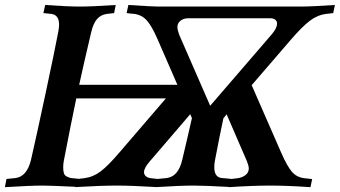

<svg xmlns="http://www.w3.org/2000/svg" viewBox="-32 -754 1372 775"><path d="M750 -4.9Q695.8 -4.9 602.1 1V1.5Q601.6 1.5 600.6 1.2Q599.6 1 599.1 1Q598.6 1 598.1 1.2Q597.7 1.5 597.2 1.5V1Q497.6 -4.9 440.9 -4.9Q376.5 -4.9 286.1 0.5V1Q285.6 1 284.4 0.7Q283.2 0.5 282.7 0.5Q281.2 1 277.8 1Q274.4 1 272.5 1.5V0Q169.9 -4.9 139.6 -4.9Q91.3 -4.9 -12.2 1.5L-5.9 -31.7L29.8 -35.2Q77.1 -41 93.3 -109.4Q114.3 -200.7 151.9 -376.7Q189.5 -552.7 203.6 -627.4Q206.5 -645 206.5 -654.3Q206.5 -693.8 175.3 -697.8L143.1 -701.2L150.4 -733.9Q242.7 -727.5 289.6 -727.5Q338.9 -727.5 435.1 -733.9L428.7 -701.2L399.4 -697.8Q375 -694.8 359.6 -677Q344.2 -659.2 335.9 -623Q302.7 -481.9 287.6 -411.6H684.1Q638.2 -515.6 604 -595.7Q581.5 -647.5 561.3 -670.7Q541 -693.8 510.3 -697.8H510.7Q508.3 -697.8 494.9 -699.2Q481.4 -700.7 479 -701.2L486.3 -733.9Q578.6 -727.5 619.1 -727.5H1180.2Q1223.6 -727.5 1319.8 -733.9L1313 -701.2L1284.2 -697.8Q1249 -693.4 1218.3 -669.9Q1187.5 -646.5 1142.1 -593.8L983.9 -410.2Q1003.9 -364.7 1043.7 -273.4Q1083.5 -182.1 1103.5 -136.7Q1126.5 -84 1146 -61Q1165.5 -38.1 1196.8 -34.7L1228 -31.2L1221.2 1.5Q1127.9 -4.9 1059.1 -4.9Q987.8 -4.9 891.6 1.5V0.5Q793 -4.9 750 -4.9ZM223.1 -78.6Q223.1 -63.5 226.1 -54.4Q229 -45.4 238.8 -40.8Q248.5 -36.1 255.4 -35.2Q262.2 -34.2 281.2 -32.7Q282.2 -32.7 283 -32.5Q283.7 -32.2 284.7 -32.2Q285.6 -32.2 286.6 -32.2L308.1 -34.7Q343.8 -39.1 374.3 -62.3Q404.8 -85.4 450.2 -138.7Q487.8 -182.1 555.9 -261.7Q624 -341.3 637.7 -356.9H275.9Q253.4 -249.5 225.6 -105Q223.1 -91.3 223.1 -78.6ZM1060.5 -680.2H726.6Q710 -680.2 697 -670.7Q684.1 -661.1 684.1 -644.5Q684.1 -634.3 690.9 -614.7Q769 -435.5 816.4 -327.1Q856.9 -374.5 941.7 -472.4Q1026.4 -570.3 1066.4 -617.2Q1086.4 -641.1 1086.4 -659.2Q1086.4 -668.9 1078.9 -674.6Q1071.3 -680.2 1060.5 -680.2ZM864.3 -35.2Q867.7 -35.2 883.8 -33.7Q899.9 -32.2 903.3 -31.7L927.2 -34.7Q945.8 -37.1 959 -47.4Q972.2 -57.6 972.2 -73.7Q972.2 -85 964.8 -103L882.8 -292.5Q879.9 -289.1 874.8 -282.7Q869.6 -276.4 868.2 -274.4L869.6 -275.9Q855 -208.5 835.4 -105Q833 -93.3 833 -78.1Q833 -38.1 864.3 -35.2ZM742.7 -277.3 735.8 -293Q719.7 -273.9 661.1 -205.8Q602.5 -137.7 570.8 -100.6Q549.3 -75.2 549.3 -59.1Q549.3 -48.8 557.4 -42.2Q565.4 -35.6 577.6 -34.7L604 -31.7L640.1 -35.2Q688 -41 703.6 -108.9Q710 -136.7 723.4 -193.1Q736.8 -249.5 742.7 -277.3Z"/></svg>

Font: Flanker
Style: Bold Italic
Weight: 700
Italic angle: -12°
Designer: Flanker
Version: Version 2.000